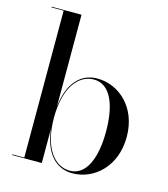

<svg xmlns="http://www.w3.org/2000/svg" viewBox="-113 -839 823 938"><g transform="rotate(15 299.0 -370.0)"><path d="M93.5 -746.5V-3.5H32.5V0H183V-172.5C196.5 -57 252 10 339.5 10C448.5 10 551 -80 551 -230C551 -380 448.5 -469 339.5 -469C252 -469 196.5 -402.5 183 -287.5V-750H32.5V-746.5ZM183 -230C183 -382.5 246.5 -460 324 -460C407.5 -460 446.5 -364 446.5 -230C446.5 -96 407.5 1 324 1C246.5 1 183 -77.5 183 -230Z"/></g></svg>

Font: Bodoni* 48pt
Style: Regular
Weight: 400
Version: Version 2.3